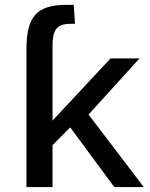

<svg xmlns="http://www.w3.org/2000/svg" viewBox="-20 -756 608 776"><path d="M86.9 0V-560.5Q86.9 -656.2 122.6 -696.3Q158.2 -736.3 244.6 -736.3H277.8L283.2 -659.7H263.2Q240.2 -659.7 224.4 -652.6Q208.5 -645.5 200.4 -627Q192.4 -608.4 192.4 -572.8V-268.6L426.8 -520H543.9L337.9 -293L561 0H441.9L263.7 -241.2L192.4 -169.4V0Z"/></svg>

Font: Monda Medium
Style: Regular
Weight: 500
Designer: Vernon Adams
Foundry: Vernon Adams
Version: Version 2.200